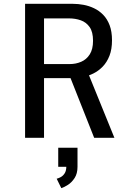

<svg xmlns="http://www.w3.org/2000/svg" viewBox="-20 -720 690 1003"><path d="M111 0V-700H361.7Q387.8 -700 416.2 -694.8Q444.6 -689.6 471.1 -677Q497.6 -664.5 518.8 -642.9Q540 -621.3 552.6 -588.4Q565.1 -555.4 565.1 -509.4Q565.1 -462.6 551.9 -428.7Q538.6 -394.9 516.6 -372.1Q494.6 -349.4 467.7 -336.1Q440.8 -322.9 413.1 -317.3Q385.4 -311.7 361.4 -311.7H210V0ZM472 0 337.5 -339.7 435.4 -350.1 577.7 0ZM210 -385.3H344.1Q376.4 -385.3 404.1 -397.3Q431.9 -409.3 448.9 -436Q466 -462.8 466 -507.1Q466 -553.4 448.2 -578.6Q430.4 -603.9 402 -613.9Q373.6 -623.9 341.3 -623.9H210ZM300.3 262.9 276.1 213.7Q286.4 211.1 298 204.7Q309.7 198.3 318.1 184.9Q326.5 171.5 326.5 149L384.9 151.3Q384.9 186.9 369.6 210.2Q354.4 233.4 334.4 246Q314.4 258.6 300.3 262.9ZM284.2 151.3V51.9H384.9V151.3Z"/></svg>

Font: Trispace Thin
Style: Regular
Weight: 100
Designer: Tyler Finck
Foundry: Etcetera Type Company
Version: Version 1.210